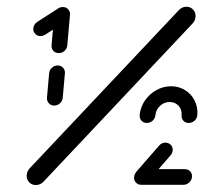

<svg xmlns="http://www.w3.org/2000/svg" viewBox="-20 -539 603 560"><path d="M138.1 -231.1Q128.5 -231.1 122.4 -237.8Q116.3 -244.4 117 -254.1L123.3 -325.2Q124.1 -334.8 131.5 -341.5Q138.9 -348.1 148.1 -348.1Q157.8 -348.1 163.9 -341.5Q170 -334.8 169.3 -325.2L163 -254.1Q162.2 -244.4 155 -237.8Q147.8 -231.1 138.1 -231.1ZM163 -518.5Q172.2 -518.5 178.1 -512.6Q184.1 -506.7 184.1 -498.1Q184.1 -491.5 180.9 -485.7Q177.8 -480 172.2 -476.7L111.1 -437.4Q104.4 -433.7 98.1 -433.7Q89.3 -433.7 83.1 -439.8Q77 -445.9 77 -454.8Q77 -461.1 80.4 -466.7Q83.7 -472.2 89.3 -475.6L150.4 -514.8Q156.7 -518.5 163 -518.5ZM151.5 -384.1Q141.9 -384.1 135.7 -390.7Q129.6 -397.4 130.4 -407L138.1 -495.6Q139.3 -505.2 146.5 -511.9Q153.7 -518.5 163 -518.5Q172.6 -518.5 178.9 -511.7Q185.2 -504.8 184.1 -495.6L176.3 -407Q175.6 -397.4 168.3 -390.7Q161.1 -384.1 151.5 -384.1ZM523.7 -519.3Q535.2 -519.3 542.8 -511.5Q550.4 -503.7 550.4 -492.6Q550.4 -480 541.9 -470.7L107.4 -9.6Q97.8 0.7 84.4 0.7Q73 0.7 65.4 -7Q57.8 -14.8 57.8 -25.9Q57.8 -38.5 66.3 -47.8L501.1 -508.9Q505.2 -513.7 511.1 -516.5Q517 -519.3 523.7 -519.3ZM371.1 -22.6Q372.2 -32.2 379.4 -38.9Q386.7 -45.6 396.3 -45.6H519.3Q528.1 -45.6 534.1 -39.8Q540 -34.1 540 -25.2Q540 -14.8 532.6 -7.4Q525.2 0 515.2 0H392.2Q382.6 0 376.5 -6.5Q370.4 -13 371.1 -22.6ZM392.2 -0.4Q383.3 -0.4 377.4 -6.3Q371.5 -12.2 371.5 -20.7Q371.5 -30 377.4 -37.8L444.1 -114.4Q451.5 -123 462.6 -123Q471.5 -123 477.6 -117Q483.7 -111.1 483.7 -101.9Q483.7 -93 477.4 -85.9L410.7 -8.9Q407.4 -4.8 402.4 -2.6Q397.4 -0.4 392.2 -0.4ZM408.1 -180.4Q398.5 -180.4 392.6 -187Q386.7 -193.7 387.4 -203.3Q389.3 -225.9 402.4 -245.4Q415.6 -264.8 435.9 -276.1Q456.3 -287.4 478.9 -287.4Q501.5 -287.4 519.8 -276.1Q538.1 -264.8 547.8 -245.4Q557.4 -225.9 555.6 -203.3Q554.8 -193.7 547.4 -187Q540 -180.4 530.4 -180.4Q520.7 -180.4 514.8 -187Q508.9 -193.7 509.6 -203.3Q511.1 -219.3 500.9 -230.4Q490.7 -241.5 474.8 -241.5Q458.9 -241.5 446.9 -230.4Q434.8 -219.3 433.3 -203.3Q432.6 -193.7 425.2 -187Q417.8 -180.4 408.1 -180.4Z"/></svg>

Font: 26F Galaxy Sans
Style: Bold Italic
Weight: 700
Italic angle: -5°
Designer: C₂₉H₂₅N₃O₅
Version: Version 1.200